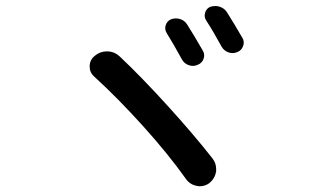

<svg xmlns="http://www.w3.org/2000/svg" viewBox="-20 -739 1040 645"><path d="M540 -627.9Q532.2 -640.6 536.6 -654.3Q541 -668 553.7 -673.8Q568.4 -679.7 584 -675.3Q599.6 -670.9 608.4 -657.2Q633.8 -617.2 661.1 -569.3Q668.9 -556.6 664.1 -542Q659.2 -527.3 644.5 -521.5Q629.9 -514.6 614.3 -520Q598.6 -525.4 590.8 -540Q562.5 -591.8 540 -627.9ZM672.9 -669.9Q665 -681.6 668.9 -695.8Q672.9 -710 685.5 -715.8Q694.3 -718.8 704.1 -718.8Q710 -718.8 716.8 -716.8Q733.4 -711.9 742.2 -698.2Q767.6 -658.2 793.9 -612.3Q798.8 -604.5 798.8 -595.7Q798.8 -589.8 796.9 -585Q792 -570.3 778.3 -564.5Q762.7 -557.6 747.6 -563Q732.4 -568.4 724.6 -582Q695.3 -635.7 672.9 -669.9ZM296.9 -481.4Q281.2 -495.1 281.2 -515.6Q281.2 -538.1 298.8 -551.8Q316.4 -566.4 338.9 -566.4Q339.8 -566.4 341.8 -566.4Q365.2 -565.4 382.8 -548.8Q456.1 -479.5 543.9 -382.8Q631.8 -286.1 694.3 -206.1Q706.1 -190.4 706.1 -171.9Q706.1 -168 706.1 -163.1Q702.1 -139.6 683.6 -124Q668.9 -113.3 651.4 -113.3Q646.5 -113.3 642.6 -114.3Q619.1 -118.2 605.5 -136.7Q545.9 -220.7 461.4 -314.5Q377 -408.2 296.9 -481.4Z"/></svg>

Font: Gen Jyuu GothicX Medium
Style: Regular
Weight: 500
Designer: Ryoko NISHIZUKA (kana &amp; ideographs); Paul D. Hunt (Latin, Greek &amp; Cyrillic); Wenlong ZHANG (bopomofo); Sandoll C
Version: Version 1.058.20140828